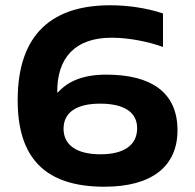

<svg xmlns="http://www.w3.org/2000/svg" viewBox="-20 -699 740 728"><path d="M398 -679C183 -679 47 -575 47 -319C47 -105 146 9 376 9C558 9 653 -70 653 -205C653 -349 553 -416 383 -416C295 -416 238 -391 200 -349H197C196 -479 264 -556 403 -556C472 -556 545 -540 598 -521V-648C535 -669 464 -679 398 -679ZM221 -211C221 -272 269 -306 360 -306C451 -306 500 -273 500 -213C500 -150 452 -114 361 -114C269 -114 221 -150 221 -211Z"/></svg>

Font: LT Wave Bold
Style: Regular
Weight: 700
Designer: Daniel Lyons
Version: Version 2.5 (Glyphs App)